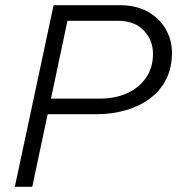

<svg xmlns="http://www.w3.org/2000/svg" viewBox="-20 -718 690 738"><path d="M144 -279 157 -339H363Q424 -339 469.5 -360Q515 -381 541.5 -419.5Q568 -458 568 -511Q568 -564 532.5 -601Q497 -638 434 -638H221L234 -698H442Q503 -698 548 -673Q593 -648 617 -606Q641 -564 641 -515Q641 -458 619 -414Q597 -370 557 -340Q517 -310 464 -294.5Q411 -279 350 -279ZM37 0 186 -698H252L104 0Z"/></svg>

Font: Azeret Mono ExtraLight
Style: Italic
Weight: 250
Italic angle: -12°
Designer: Martin Vácha
Foundry: Displaay
Version: Version 1.002